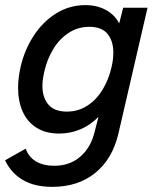

<svg xmlns="http://www.w3.org/2000/svg" viewBox="-38 -518 620 751"><path d="M166.5 212.9Q96.2 212.9 50.3 185.3Q4.4 157.7 -18.1 108.9L62.5 63.5Q73.7 95.7 102.3 113Q130.9 130.4 174.3 130.4Q234.9 130.4 276.4 94.5Q317.9 58.6 332.5 -3.9L347.2 -61Q315.9 -28.8 276.6 -12.2Q237.3 4.4 193.4 4.4Q140.6 4.4 104.5 -18.6Q68.4 -41.5 50.5 -82Q32.7 -122.6 32.7 -174.8Q32.7 -212.4 42.5 -255.9Q57.6 -322.3 93.3 -377.4Q128.9 -432.6 181.2 -465.3Q233.4 -498 295.9 -498Q341.3 -498 376.2 -479Q411.1 -460 428.2 -426.3L443.8 -487.8H539.1L425.3 3.9Q402.3 103 335 158Q267.6 212.9 166.5 212.9ZM398.4 -255.9Q405.3 -286.1 405.3 -311.5Q405.3 -357.9 382.6 -385.5Q359.9 -413.1 311.5 -413.1Q266.6 -413.1 230.2 -389.2Q193.8 -365.2 169.9 -325.4Q146 -285.6 135.3 -237.8Q127.9 -205.1 127.9 -182.1Q127.9 -136.2 151.4 -108.9Q174.8 -81.5 223.1 -81.5Q268.6 -81.5 304.2 -105Q339.8 -128.4 363.5 -167.7Q387.2 -207 398.4 -255.9Z"/></svg>

Font: Acari Sans Medium
Style: Italic
Weight: 500
Italic angle: -13°
Designer: Alfredo Marco Pradil and Stefan Peev
Foundry: Hanken Design Co.
Version: Version 1.045